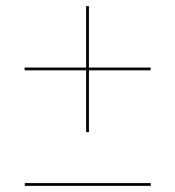

<svg xmlns="http://www.w3.org/2000/svg" viewBox="-20 -610 570 624"><path d="M260 -180.5H269V-381.5H469.5V-390.5H269V-590H260V-390.5H60V-381.5H260ZM60.5 -15V-6H470V-15Z"/></svg>

Font: Bodoni* 24pt Medium
Style: Regular
Weight: 500
Version: Version 2.3